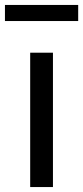

<svg xmlns="http://www.w3.org/2000/svg" viewBox="-30 -756 336 776"><path d="M92 0H184V-543H92ZM-10 -671H286V-736H-10Z"/></svg>

Font: Noto Sans CJK HK
Style: Regular
Weight: 400
Designer: Ryoko NISHIZUKA 西塚涼子 (kana, bopomofo & ideographs); Paul D. Hunt (Latin, Greek & Cyrillic); Sandoll Communications 산돌커뮤니
Foundry: Adobe
Version: Version 2.004;hotconv 1.0.118;makeotfexe 2.5.65603